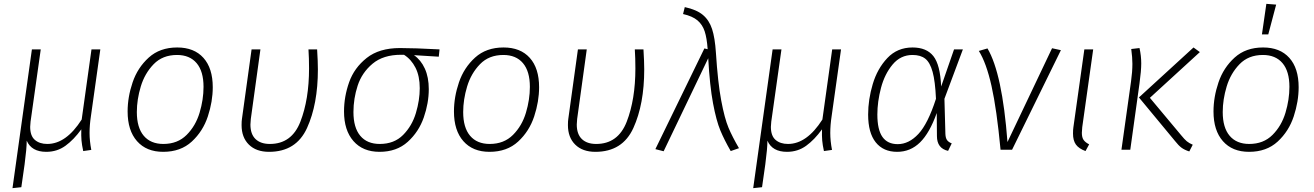

<svg xmlns="http://www.w3.org/2000/svg" viewBox="-20 -779 6838 999"><path d="M446 -87Q446 -46 455 1L413 7Q406 -25 404 -48.5Q402 -72 403 -106Q364 -52 320.5 -20.5Q277 11 221 11Q144 11 119 -47Q119 -7 108 76L91 195L45 200L146 -522H192L139 -146Q137 -126 137 -119Q137 -72 161.5 -51Q186 -30 226 -30Q324 -30 405 -157L456 -522H502L453 -174Q446 -128 446 -87Z M644 -199Q644 -274 670 -350.5Q696 -427 754 -479.5Q812 -532 902 -532Q990 -532 1038.5 -478Q1087 -424 1087 -325Q1087 -251 1061.5 -173.5Q1036 -96 978 -42.5Q920 11 829 11Q742 11 693 -44.5Q644 -100 644 -199ZM1039 -327Q1039 -408 1003 -450.5Q967 -493 901 -493Q826 -493 779.5 -445Q733 -397 712.5 -329Q692 -261 692 -196Q692 -115 728 -72.5Q764 -30 830 -30Q904 -30 951 -77Q998 -124 1018.5 -192.5Q1039 -261 1039 -327Z M1634 -418Q1634 -237 1577.5 -113Q1521 11 1380 11Q1313 11 1275 -26.5Q1237 -64 1237 -128Q1237 -150 1239 -161L1289 -522H1335L1285 -160Q1283 -140 1283 -131Q1283 -81 1309.5 -55.5Q1336 -30 1384 -30Q1498 -30 1543 -146Q1588 -262 1588 -423Q1588 -477 1585 -522H1630Q1634 -458 1634 -418Z M1770 -199Q1770 -276 1796.5 -351Q1823 -426 1888 -477.5Q1953 -529 2061 -529Q2136 -529 2267 -522L2263 -484L2134 -492Q2170 -467 2190.5 -422Q2211 -377 2211 -315Q2211 -243 2185 -168Q2159 -93 2101.5 -41Q2044 11 1955 11Q1868 11 1819 -45Q1770 -101 1770 -199ZM2164 -320Q2164 -383 2142 -426.5Q2120 -470 2082 -494H2067Q1974 -494 1918.5 -447.5Q1863 -401 1841 -333.5Q1819 -266 1819 -196Q1819 -115 1854.5 -72.5Q1890 -30 1956 -30Q2031 -30 2077.5 -77Q2124 -124 2144 -191Q2164 -258 2164 -320Z M2342 -199Q2342 -274 2368 -350.5Q2394 -427 2452 -479.5Q2510 -532 2600 -532Q2688 -532 2736.5 -478Q2785 -424 2785 -325Q2785 -251 2759.5 -173.5Q2734 -96 2676 -42.5Q2618 11 2527 11Q2440 11 2391 -44.5Q2342 -100 2342 -199ZM2737 -327Q2737 -408 2701 -450.5Q2665 -493 2599 -493Q2524 -493 2477.5 -445Q2431 -397 2410.5 -329Q2390 -261 2390 -196Q2390 -115 2426 -72.5Q2462 -30 2528 -30Q2602 -30 2649 -77Q2696 -124 2716.5 -192.5Q2737 -261 2737 -327Z M3332 -418Q3332 -237 3275.5 -113Q3219 11 3078 11Q3011 11 2973 -26.5Q2935 -64 2935 -128Q2935 -150 2937 -161L2987 -522H3033L2983 -160Q2981 -140 2981 -131Q2981 -81 3007.5 -55.5Q3034 -30 3082 -30Q3196 -30 3241 -146Q3286 -262 3286 -423Q3286 -477 3283 -522H3328Q3332 -458 3332 -418Z M3705 -505Q3715 -350 3732.5 -256.5Q3750 -163 3770.5 -114.5Q3791 -66 3825 -8L3782 7Q3749 -50 3728 -100.5Q3707 -151 3690 -241.5Q3673 -332 3665 -476L3433 8L3390 -3L3645 -527L3662 -523Q3658 -581 3646.5 -616Q3635 -651 3609 -673Q3583 -695 3534 -706L3543 -742Q3604 -729 3637 -701.5Q3670 -674 3685 -628Q3700 -582 3705 -505Z M4300 -87Q4300 -46 4309 1L4267 7Q4260 -25 4258 -48.5Q4256 -72 4257 -106Q4218 -52 4174.5 -20.5Q4131 11 4075 11Q3998 11 3973 -47Q3973 -7 3962 76L3945 195L3899 200L4000 -522H4046L3993 -146Q3991 -126 3991 -119Q3991 -72 4015.5 -51Q4040 -30 4080 -30Q4178 -30 4259 -157L4310 -522H4356L4307 -174Q4300 -128 4300 -87Z M4877 -329 4944 -522H4990L4894 -265L4899 -82Q4900 -60 4908 -49.5Q4916 -39 4932 -33L4913 6Q4855 -7 4855 -71L4854 -191Q4817 -87 4767 -38Q4717 11 4648 11Q4576 11 4536.5 -38.5Q4497 -88 4497 -183Q4497 -261 4521 -341.5Q4545 -422 4597 -477Q4649 -532 4728 -532Q4801 -532 4836.5 -487Q4872 -442 4877 -329ZM4545 -183Q4545 -104 4571.5 -66.5Q4598 -29 4651 -29Q4709 -29 4758.5 -82Q4808 -135 4850 -265Q4846 -356 4832.5 -405Q4819 -454 4794.5 -473.5Q4770 -493 4728 -493Q4666 -493 4624.5 -443.5Q4583 -394 4564 -322Q4545 -250 4545 -183Z M5222 -40 5454 -528 5500 -518 5246 0H5186Q5166 -211 5139 -331.5Q5112 -452 5073 -514L5118 -527Q5195 -397 5222 -40Z M5611 -117Q5609 -95 5609 -88Q5609 -64 5618 -51Q5627 -38 5647 -28L5628 7Q5593 -6 5578 -27Q5563 -48 5563 -84Q5563 -105 5565 -117L5622 -522H5668Z M6094 -45 5906 -272 6190 -532 6223 -508 5963 -270 6126 -75Q6143 -54 6155 -44Q6167 -34 6186 -26L6168 9Q6143 1 6127.5 -10.5Q6112 -22 6094 -45ZM5865 -356Q5872 -406 5872 -447Q5872 -480 5866 -524L5909 -529Q5918 -489 5918 -449Q5918 -411 5909 -345L5861 0H5815Z M6294 -199Q6294 -274 6320 -350.5Q6346 -427 6404 -479.5Q6462 -532 6552 -532Q6640 -532 6688.5 -478Q6737 -424 6737 -325Q6737 -251 6711.5 -173.5Q6686 -96 6628 -42.5Q6570 11 6479 11Q6392 11 6343 -44.5Q6294 -100 6294 -199ZM6689 -327Q6689 -408 6653 -450.5Q6617 -493 6551 -493Q6476 -493 6429.5 -445Q6383 -397 6362.5 -329Q6342 -261 6342 -196Q6342 -115 6378 -72.5Q6414 -30 6480 -30Q6554 -30 6601 -77Q6648 -124 6668.5 -192.5Q6689 -261 6689 -327ZM6569 -759 6620 -755 6579 -600H6546Z"/></svg>

Font: Fira Sans ExtraLight
Style: Italic
Weight: 275
Italic angle: -8°
Designer: Carrois Corporate & Edenspiekermann AG
Foundry: Carrois Corporate GbR & Edenspiekermann AG
Version: Version 4.203